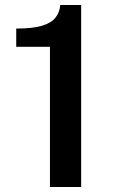

<svg xmlns="http://www.w3.org/2000/svg" viewBox="-20 -743 458 763"><path d="M178.5 0V-557H44.5V-629.5Q108 -629.5 145.2 -640.2Q182.5 -651 199.8 -672Q217 -693 219.5 -723H302.5V0Z"/></svg>

Font: Public Sans Thin SemiBold
Style: Regular
Weight: 600
Version: Version 2.001